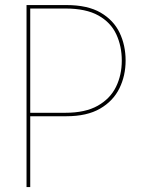

<svg xmlns="http://www.w3.org/2000/svg" viewBox="-20 -758 576 778"><path d="M102.5 0H87.5V-737.5H249Q335 -737.5 387.8 -706.8Q440.5 -676 464.8 -625Q489 -574 489 -512.5Q489 -451.5 463.8 -400Q438.5 -348.5 385.5 -317.8Q332.5 -287 249 -287H102.5ZM102.5 -294 95.5 -301H244.5Q325.5 -301 376 -329.5Q426.5 -358 450 -406Q473.5 -454 473.5 -512.5Q473.5 -571 451.2 -619Q429 -667 378.8 -695.2Q328.5 -723.5 244.5 -723.5H95.5L102.5 -730.5Z"/></svg>

Font: Epilogue Thin
Style: Regular
Weight: 250
Designer: Tyler Finck
Foundry: Etcetera Type Co
Version: Version 2.111